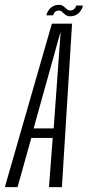

<svg xmlns="http://www.w3.org/2000/svg" viewBox="-55 -774 362 794"><path d="M-35 0H17.5L74.5 -203.5H163L147.5 0H201L243 -676H159.5ZM84 -243 194 -637.5H195.5L167 -243ZM235.5 -706.5Q247.5 -706.5 257 -710.8Q266.5 -715 272.8 -722.2Q279 -729.5 283 -736.8Q287 -744 287.5 -751H260Q259.5 -747 256.2 -742Q253 -737 247.8 -733.8Q242.5 -730.5 236.5 -730.5Q229.5 -730.5 224.2 -734Q219 -737.5 214.2 -742.2Q209.5 -747 203.8 -750.5Q198 -754 188.5 -754Q177 -754 167.8 -750Q158.5 -746 152.2 -739.2Q146 -732.5 142 -725.2Q138 -718 137 -710.5H164.5Q166 -715 168.8 -720Q171.5 -725 176.8 -727.8Q182 -730.5 188.5 -730.5Q194.5 -730.5 199 -727Q203.5 -723.5 208.5 -718.8Q213.5 -714 219.5 -710.2Q225.5 -706.5 235.5 -706.5Z"/></svg>

Font: Anybody ExtraCondensed Light
Style: Italic
Weight: 300
Width: 2
Italic angle: -10°
Version: Version 1.113;gftools[0.9.25]